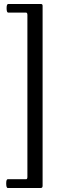

<svg xmlns="http://www.w3.org/2000/svg" viewBox="-20 -767 341 960"><path d="M19 173Q11 173 11 150Q11 129 19 129H111Q117 129 117 117V-692Q117 -704 110 -704H21Q13 -704 13 -726Q13 -747 21 -747H185Q193 -747 193 -738V162Q193 173 184 173Z"/></svg>

Font: Junicode Cond Medium
Style: Regular
Weight: 500
Width: 3
Designer: Peter S. Baker
Version: Version 2.201